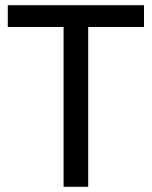

<svg xmlns="http://www.w3.org/2000/svg" viewBox="-20 -720 585 740"><path d="M225 0V-616H10V-700H535V-616H320V0Z"/></svg>

Font: ABeeZee
Style: Regular
Weight: 400
Designer: Anja Meiners
Foundry: Anja Meiners
Version: Version 1.003; ttfautohint (v1.8.3)